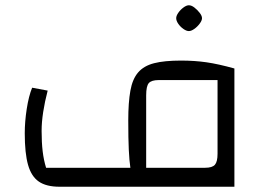

<svg xmlns="http://www.w3.org/2000/svg" viewBox="-20 -709 1016 729"><path d="M206 0Q156 0 127.5 -19.5Q99 -39 86.5 -83Q74 -127 74 -203Q74 -247 81.5 -295.5Q89 -344 102 -376L161 -365Q150 -323 144 -284Q138 -245 138 -212Q138 -168 142 -134.5Q146 -101 155 -72H475Q471 -99 469 -140.5Q467 -182 467 -252Q467 -320 475 -364.5Q483 -409 504.5 -434Q526 -459 565 -469Q604 -479 667 -479Q719 -479 764 -472.5Q809 -466 870 -449V0ZM535 -72H759Q786 -72 796 -83.5Q806 -95 806 -125V-405H583Q555 -405 545 -393.5Q535 -382 535 -347ZM697 -591Q688 -591 676.5 -599Q665 -607 657 -618.5Q649 -630 649 -640Q649 -649 657 -660.5Q665 -672 676.5 -680.5Q688 -689 697 -689Q707 -689 718 -680.5Q729 -672 738 -660.5Q747 -649 747 -640Q747 -631 738 -619Q729 -607 717.5 -599Q706 -591 697 -591Z"/></svg>

Font: Changa Light
Style: Regular
Weight: 300
Designer: Eduardo Rodriguez Tunni
Foundry: Eduardo Rodriguez Tunni
Version: Version 3.002; ttfautohint (v1.8.2)